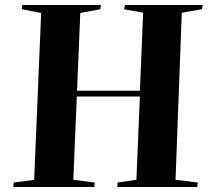

<svg xmlns="http://www.w3.org/2000/svg" viewBox="-20 -750 846 770"><path d="M541 -363H288L274 -29L360 -18L358 0H33L35 -18L117 -29L145 -698L67 -713L70 -730H385L382 -713L302 -698L289 -386H541L554 -699L478 -713L481 -730H793L790 -713L709 -699L684 -29L773 -18L771 0H450L452 -18L527 -29Z"/></svg>

Font: Literata 72pt
Style: Bold Italic
Weight: 700
Italic angle: -2°
Designer: Latin by Veronika Burian and Jose Scaglione. Greek by Irene Vlachou. Cyrillic by Vera Evstafieva
Foundry: TypeTogether
Version: Version 3.002